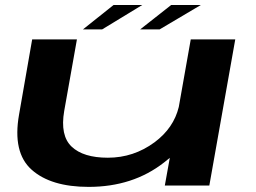

<svg xmlns="http://www.w3.org/2000/svg" viewBox="-20 -744 1028 770"><path d="M641 0 661 -111Q650 -102 638 -92.5Q513 5.5 335.5 5.5Q184 5.5 106.8 -63.5Q29.5 -132.5 56.5 -285L109 -586H288.5L237.5 -299Q220.5 -200.5 267.2 -156Q314 -111.5 412.5 -111.5Q516 -111.5 600 -173.5Q676.5 -230.5 697 -315L745 -586H923.5L819.5 0ZM542 -626 666.5 -724H785.5L620 -626ZM312.5 -626 435.5 -724H550.5L389.5 -626Z"/></svg>

Font: Anybody UltraExpanded SemiBold
Style: Italic
Weight: 600
Width: 9
Italic angle: -10°
Designer: Tyler Finck
Foundry: Etcetera Type Company
Version: Version 1.010; ttfautohint (v1.8.3) -l 8 -r 50 -G 200 -x 14 